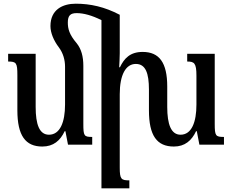

<svg xmlns="http://www.w3.org/2000/svg" viewBox="-20 -783 1260 1039"><path d="M253 -642C253 -606 270 -564 299 -526C322 -495 332 -458 332 -422V-217C332 -122 305 -54 245 -54C193 -54 173 -110 173 -204V-492H24V-450C68 -450 74 -443 74 -377V-186C74 -49 118 10 209 10C269 10 306 -22 330 -73H334L348 0H479V-42C435 -42 431 -47 431 -113V-427C431 -477 420 -518 395 -549C355 -596 347 -627 347 -661C347 -699 361 -712 395 -712C432 -712 477 -700 529 -674V236H680V193C636 193 628 187 628 124V-273C628 -379 661 -437 715 -437C768 -437 786 -387 786 -298V-186C786 -49 829 10 921 10C980 10 1017 -22 1041 -73H1045L1059 0H1192V-42C1147 -42 1142 -47 1142 -113V-492H993V-450C1031 -450 1043 -442 1043 -374V-217C1043 -122 1017 -54 957 -54C906 -54 885 -110 885 -204V-315C885 -444 842 -502 752 -502C684 -502 652 -467 629 -419H625C626 -443 628 -469 628 -495V-703C546 -746 469 -763 390 -763C319 -763 253 -731 253 -642Z"/></svg>

Font: Noto Serif Armenian ExtraCondensed SemiBold
Style: Regular
Weight: 600
Width: 2
Designer: Monotype Design Team
Foundry: Monotype Imaging Inc.
Version: Version 2.008